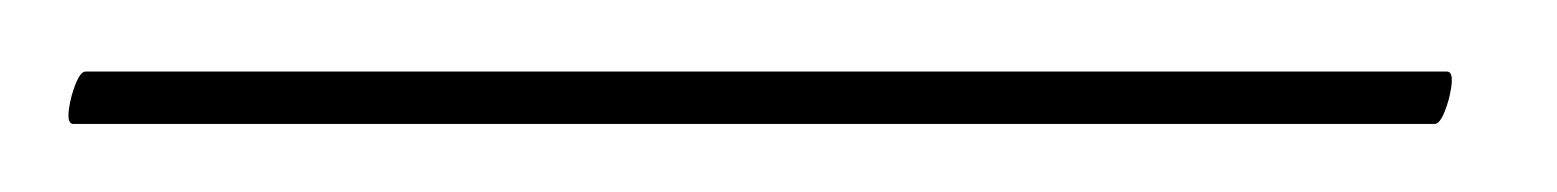

<svg xmlns="http://www.w3.org/2000/svg" viewBox="-92 120 446 55"><path d="M-71.5 147.5Q-69.5 140.5 -67.5 140.5H322.5Q325 140.5 323 148.5Q321 155.5 319 155.5H-71Q-73.5 155.5 -71.5 147.5Z"/></svg>

Font: Fraunces 144pt S000 Black
Style: Italic
Weight: 900
Italic angle: -16°
Version: Version 1.000; ttfautohint (v1.8.3)